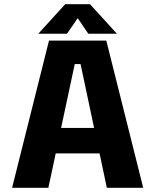

<svg xmlns="http://www.w3.org/2000/svg" viewBox="-20 -893 750 913"><path d="M488 0 453.5 -163.5H245L210 0H37.5L213 -700H485.5L661 0ZM335.5 -588.5 270.5 -284.5H427.5L363 -588.5ZM536 -732.5H400L349.5 -806.5L298.5 -732.5H162L290 -873H408Z"/></svg>

Font: League Mono
Style: Bold
Weight: 700
Width: 6
Designer: Tyler Finck
Foundry: The League of Moveable Type / Tyler Finck
Version: Version 2.300;RELEASE